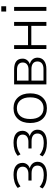

<svg xmlns="http://www.w3.org/2000/svg" viewBox="1096 -1836 748 2980"><g transform="rotate(-90 1470.0 -346.0)"><path d="M242 8Q178 8 123 -9.5Q68 -27 35 -60L60 -105Q132 -41 241 -41Q320 -41 355 -66Q390 -91 390 -138Q390 -183 359 -206.5Q328 -230 270 -230H158V-279H261Q313 -279 343 -302.5Q373 -326 373 -368Q373 -411 341 -435.5Q309 -460 244 -460Q193 -460 149.5 -446Q106 -432 67 -402L43 -445Q83 -479 135 -494.5Q187 -510 247 -510Q338 -510 385 -473.5Q432 -437 432 -371Q432 -331 409.5 -301Q387 -271 348 -258Q394 -247 421.5 -215Q449 -183 449 -137Q449 -71 397 -31.5Q345 8 242 8Z M740 8Q676 8 621 -9.5Q566 -27 533 -60L558 -105Q630 -41 739 -41Q818 -41 853 -66Q888 -91 888 -138Q888 -183 857 -206.5Q826 -230 768 -230H656V-279H759Q811 -279 841 -302.5Q871 -326 871 -368Q871 -411 839 -435.5Q807 -460 742 -460Q691 -460 647.5 -446Q604 -432 565 -402L541 -445Q581 -479 633 -494.5Q685 -510 745 -510Q836 -510 883 -473.5Q930 -437 930 -371Q930 -331 907.5 -301Q885 -271 846 -258Q892 -247 919.5 -215Q947 -183 947 -137Q947 -71 895 -31.5Q843 8 740 8Z M1281 8Q1175 8 1113 -61Q1051 -130 1051 -251Q1051 -371 1113 -440.5Q1175 -510 1281 -510Q1386 -510 1448.5 -440.5Q1511 -371 1511 -251Q1511 -130 1448.5 -61Q1386 8 1281 8ZM1281 -44Q1357 -44 1403 -97Q1449 -150 1449 -251Q1449 -351 1403 -404.5Q1357 -458 1281 -458Q1203 -458 1158 -404.5Q1113 -351 1113 -251Q1113 -150 1158 -97Q1203 -44 1281 -44Z M1650 0V-501H1880Q2050 -501 2050 -369Q2050 -329 2026.5 -299.5Q2003 -270 1965 -257Q2011 -247 2038 -215Q2065 -183 2065 -138Q2065 -74 2018.5 -37Q1972 0 1888 0ZM1709 -277H1879Q1932 -277 1961 -301Q1990 -325 1990 -367Q1990 -410 1961 -433Q1932 -456 1879 -456H1709ZM1709 -45H1888Q1945 -45 1975.5 -69.5Q2006 -94 2006 -139Q2006 -184 1975.5 -208Q1945 -232 1888 -232H1709Z M2199 0V-501H2260V-285H2559V-501H2620V0H2559V-234H2260V0Z M2781 -624V-700H2863V-624ZM2791 0V-501H2852V0Z"/></g></svg>

Font: Mulish Light
Style: Regular
Weight: 300
Designer: Vernon Adams
Foundry: Vernon Adams
Version: Version 3.603; ttfautohint (v1.8.3)